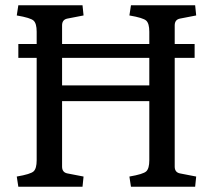

<svg xmlns="http://www.w3.org/2000/svg" viewBox="-20 -713 807 733"><path d="M50 0 44 -39Q97 -48 108.5 -59Q120 -70 120 -101V-592Q120 -623 108.5 -634Q97 -645 44 -654L50 -693H295L299 -654L237 -642Q217 -638 217 -616V-387H550V-592Q550 -623 538.5 -634Q527 -645 474 -654L480 -693H725L729 -654L667 -642Q647 -638 647 -616V-77Q647 -55 667 -51L729 -39L725 0H480L474 -39Q527 -48 538.5 -59Q550 -70 550 -101V-327H217V-77Q217 -55 237 -51L299 -39L295 0ZM50 -492V-545H723V-492Z"/></svg>

Font: Poly
Style: Regular
Weight: 400
Designer: Jos Nicols Silva Schwarzenberg
Foundry: Jose Nicolas Silva Schwarzenberg
Version: Version 1.001